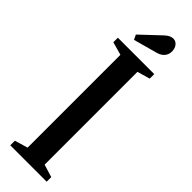

<svg xmlns="http://www.w3.org/2000/svg" viewBox="-318 -958 961 961"><g transform="rotate(45 162.0 -477.5)"><path d="M98 -811 225.5 -846C261 -856 274 -880.5 274 -905C274 -931.5 258 -955 233.5 -955C220.5 -955 205.5 -949 189 -933.5L86 -836.5ZM33.5 0H291V-32.5L223.5 -53V-710L291 -729.5V-761.5H33.5V-729.5L103 -710V-53L33.5 -32.5Z"/></g></svg>

Font: Libre Caslon Condensed SemiBold
Style: Regular
Weight: 600
Designer: Pablo Impallari, Rodrigo Fuenzalida, Katja Schimmel, Ertekin Erdin
Foundry: Pablo Impallari, Rodrigo Fuenzalida
Version: Version 2.000;gftools[0.9.33]